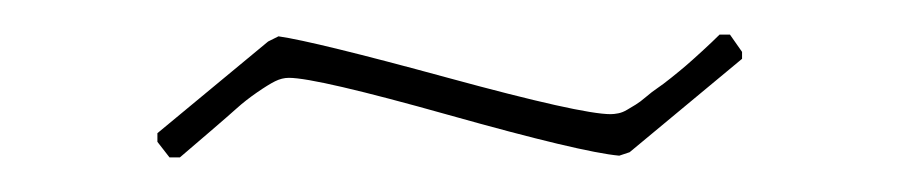

<svg xmlns="http://www.w3.org/2000/svg" viewBox="-20 -324 521 111"><path d="M147 -279Q143 -279 139 -277Q135 -275 128.5 -270.5Q122 -266 117 -261.5Q112 -257 101.5 -248Q91 -239 84 -233H78L71 -242V-247L135 -300L141 -303Q162 -300 239 -279Q316 -258 333 -258Q335 -258 337.5 -258.5Q340 -259 342.5 -260.5Q345 -262 347.5 -263.5Q350 -265 353.5 -268Q357 -271 360 -273Q363 -275 368 -279Q373 -283 376.5 -286Q380 -289 386 -294.5Q392 -300 396 -304H402L409 -294V-290L344 -236L338 -234Q316 -236 239.5 -257.5Q163 -279 147 -279Z"/></svg>

Font: Alegreya Sans SC Thin
Style: Italic
Weight: 100
Italic angle: -7°
Designer: Juan Pablo del Peral
Foundry: Huerta Tipografica
Version: Version 2.007